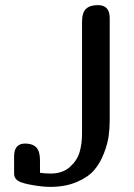

<svg xmlns="http://www.w3.org/2000/svg" viewBox="-20 -729 524 749"><path d="M362 -709Q408 -709 408 -659V-261Q408 -229 404 -199Q400 -169 385.5 -131Q371 -93 347.5 -65.5Q324 -38 279.5 -19Q235 0 176 0Q148 0 109.5 -6.5Q71 -13 55 -21Q35 -31 35 -52V-119Q35 -169 78 -169Q107 -169 121.5 -154Q136 -139 136 -104V-55Q154 -52 178 -52Q224 -52 252.5 -77.5Q281 -103 290.5 -135.5Q300 -168 300 -208V-644Q300 -679 315 -694Q330 -709 362 -709Z"/></svg>

Font: Marmelad
Style: Regular
Weight: 400
Designer: Manvel Shmavonyan
Foundry: Cyreal
Version: Version 1.001;PS 001.001;hotconv 1.0.88;makeotf.lib2.5.64775